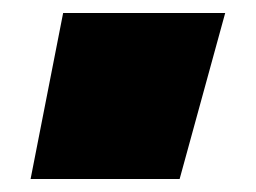

<svg xmlns="http://www.w3.org/2000/svg" viewBox="-20 -757 393 295"><path d="M27 -482 77 -737H326L256 -482Z"/></svg>

Font: ChangwonDangamAsac Bold
Style: Regular
Weight: 700
Designer: Choi Chi-young, Lee Youngbeen, Kim Jungjin, Yoon Jihee, Han Dohee
Foundry: YoonDesign Inc.
Version: Version 1.010;Build 20210623